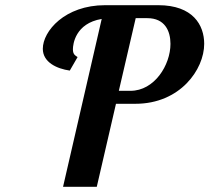

<svg xmlns="http://www.w3.org/2000/svg" viewBox="-20 -720 807 740"><path d="M483 -370H438L503 -650H548C615 -650 637 -601 637 -551C637 -469 575 -370 483 -370ZM767 -551C767 -623 724 -700 590 -700H385C230 -700 145 -600 145 -532C145 -480 199 -455 249 -448L279 -500C271 -506 261 -509 261 -530C261 -549 270 -630 372 -647L223 0H353L427 -320H502C674 -320 767 -452 767 -551Z"/></svg>

Font: Pfennig
Style: BoldItalic
Weight: 700
Italic angle: -13°
Version: Version 20100423